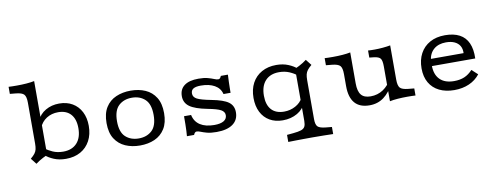

<svg xmlns="http://www.w3.org/2000/svg" viewBox="-66 -979 3919 1511"><g transform="rotate(-10 1894.0 -223.5)"><path d="M411.3 -424.7Q471.9 -424.7 516.7 -398.4Q561.6 -372.1 586.3 -324.1Q611.1 -276.1 611.1 -211.6Q611.1 -143.8 583.9 -93Q556.7 -42.2 507.3 -14.4Q457.8 13.5 390.5 13.5Q336.6 13.5 294.6 -4.1Q252.6 -21.7 226.2 -45.8L237.4 -97.3Q258.8 -78.5 295.8 -62.3Q332.8 -46.2 378.6 -46.2Q448.8 -46.2 488.1 -88.6Q527.4 -130.9 527.4 -207.9Q527.4 -280.2 492.1 -319.5Q456.7 -358.8 391.5 -358.8Q339 -358.8 298.7 -333.2Q258.4 -307.5 240.2 -261.5L233.4 -319.2Q254.2 -368.8 302.2 -396.7Q350.2 -424.7 411.3 -424.7ZM170.8 -206.7V-473.7Q170.8 -522.3 154.9 -539.8Q139.1 -557.4 90.3 -562.2L42.9 -566.8V-623.3Q54.7 -622.5 71.6 -622.1Q88.5 -621.7 109.6 -621.7Q148.8 -621.7 185.4 -624.5Q222 -627.3 248.7 -632.9V-623.3V-206.7ZM248.7 -43.3Q230.5 -35.1 213.9 -26.5Q197.3 -17.9 182.6 -8.7Q167.9 0.6 153.6 11.3L117 -35.5Q139.5 -54.4 150.9 -69.1Q162.2 -83.9 166.5 -101.9Q170.8 -120 170.8 -147.9V-206.7H248.7V0Z M982.7 11.3Q918.2 11.3 866.1 -11.4Q814 -34.2 783.2 -82.2Q752.4 -130.3 752.4 -207.4Q752.4 -284.5 782.8 -332.9Q813.2 -381.4 865.7 -404.1Q918.2 -426.9 982.7 -426.9Q1048.1 -426.9 1099.7 -404.1Q1151.4 -381.4 1181.8 -332.9Q1212.2 -284.5 1212.2 -207.4Q1212.2 -131 1181.8 -82.6Q1151.4 -34.2 1099.7 -11.4Q1048.1 11.3 982.7 11.3ZM982.7 -45.2Q1046.5 -45.2 1087.6 -83.1Q1128.6 -121 1128.6 -207.4Q1128.6 -294.1 1087.6 -332.2Q1046.5 -370.4 982.7 -370.4Q918.1 -370.4 877 -332.2Q836 -294.1 836 -207.4Q836 -121 877 -83.1Q918.1 -45.2 982.7 -45.2Z M1594.5 11.3Q1548.1 11.3 1518.3 3.3Q1488.4 -4.8 1470.2 -12.4Q1451.9 -20 1439.1 -20Q1423.6 -20 1414.8 3.2H1357.6Q1359.2 -14.2 1360.4 -37.6Q1361.6 -60.9 1362 -90.8Q1362.4 -120.7 1362.4 -155.6H1418.8Q1430.2 -101.7 1473.2 -73.9Q1516.2 -46.2 1586.3 -46.2Q1635.1 -46.2 1661.3 -61.8Q1687.6 -77.4 1687.6 -107.1Q1687.6 -134.3 1659.2 -150.3Q1630.8 -166.2 1554.9 -180.4Q1456.5 -199.5 1414.6 -230.1Q1372.6 -260.7 1372.6 -313.4Q1372.6 -368.6 1411.7 -397.7Q1450.8 -426.9 1524.6 -426.9Q1569.3 -426.9 1598.6 -418.8Q1628 -410.8 1646.9 -402.8Q1665.9 -394.8 1678 -394.8Q1686.8 -394.8 1692.4 -400.4Q1698 -406 1702.7 -418H1759.2Q1757.6 -388 1756.7 -361.4Q1755.9 -334.7 1755.5 -312.9Q1755.1 -291.2 1755.1 -273.6H1698.7Q1686.9 -321.1 1643.4 -345.7Q1599.9 -370.2 1534.2 -370.2Q1493.1 -370.2 1474 -358.3Q1454.8 -346.4 1454.8 -320.5Q1454.8 -291.6 1485.1 -275.7Q1515.4 -259.8 1596.8 -244.3Q1691.9 -226.3 1730.9 -197.6Q1770 -168.9 1770 -116.3Q1770 -54.7 1724.2 -21.7Q1678.5 11.3 1594.5 11.3Z M2123.3 11.3Q2063.5 11.3 2019 -14.6Q1974.5 -40.5 1950.1 -88.5Q1925.8 -136.6 1925.8 -201.8Q1925.8 -270.4 1952.9 -320.8Q1980.1 -371.2 2029.9 -399Q2079.8 -426.9 2146.3 -426.9Q2200.3 -426.9 2242.6 -409.2Q2285 -391.6 2310.6 -367.6L2299.4 -316.1Q2278 -334.9 2241 -351.1Q2204 -367.2 2158.2 -367.2Q2088 -367.2 2048.7 -324.8Q2009.4 -282.4 2009.4 -204.7Q2009.4 -131.7 2044.4 -93.1Q2079.4 -54.5 2145.4 -54.5Q2194.9 -54.5 2236.3 -77.2Q2277.7 -99.9 2296.6 -136.9L2305.7 -94.1Q2290.8 -47.6 2240.2 -18.1Q2189.6 11.3 2123.3 11.3ZM2327.1 183.9Q2287.2 183.9 2254.3 184.3Q2221.4 184.7 2192.4 185.1Q2163.4 185.5 2135.2 186.3V129.8L2185.2 125.1Q2227.2 121.2 2249.4 113.7Q2271.6 106.1 2279.9 90.2Q2288.1 74.2 2288.1 44.8V-206.7H2366V44.8Q2366 88.6 2381.9 104.5Q2397.8 120.5 2446.5 125.2L2494 129.8V186.3Q2457 185.5 2418.3 184.7Q2379.6 183.9 2327.1 183.9ZM2288.1 -206.7V-414.8V-371.5Q2307.1 -379.8 2323.3 -388.4Q2339.6 -396.9 2354.3 -406.1Q2369 -415.4 2383.2 -426.1L2419.8 -379.3Q2398.1 -361.2 2386.4 -346.1Q2374.7 -330.9 2370.4 -312.9Q2366 -294.9 2366 -266.9V-206.7Z M2737.6 -413.4V-206.7H2659.6V-263.8Q2659.6 -312.4 2643.8 -330Q2627.9 -347.6 2579.2 -352.3L2531.7 -356.9V-413.4Q2543.5 -412.6 2560.4 -412.2Q2577.3 -411.8 2598.4 -411.8Q2637.6 -411.8 2674.2 -414.6Q2710.8 -417.4 2737.6 -423ZM2737.6 -206.7V-175.5Q2737.6 -112.5 2761.2 -83.5Q2784.7 -54.5 2836.7 -54.5Q2892.7 -54.5 2936.9 -83.8Q2981.1 -113.2 3012.8 -171.2L3013.3 -128Q2979.2 -58.8 2930.7 -22.7Q2882.3 13.5 2816.7 13.5Q2738.3 13.5 2699 -31.9Q2659.6 -77.3 2659.6 -167V-206.7ZM2978.9 0V-206.7H3056.9V-149.6Q3056.9 -101 3072.7 -83.4Q3088.6 -65.8 3137.3 -61.1L3184.8 -56.5V0Q3173 -0.8 3156.5 -1.2Q3140 -1.6 3118.1 -1.6Q3078.9 -1.6 3042.3 1.2Q3005.7 4 2978.9 9.6ZM3056.9 -413.4V-206.7H2978.9V-269.1Q2978.9 -315.4 2966.5 -331.8Q2954 -348.3 2915.1 -353L2878.4 -356.9V-413.4Q2889.4 -412.6 2901.8 -412.2Q2914.2 -411.8 2930.7 -411.8Q2962.3 -411.8 2997 -415Q3031.6 -418.2 3056.9 -423Z M3494.7 11.3Q3425.8 11.3 3374.7 -13.8Q3323.7 -38.9 3296.1 -86.6Q3268.5 -134.3 3268.5 -201.3Q3268.5 -269.1 3295.8 -319.8Q3323 -370.5 3373.8 -398.7Q3424.5 -426.9 3494.3 -426.9Q3564.5 -426.9 3610.8 -402.2Q3657 -377.5 3678.9 -328.4Q3700.9 -279.3 3698.4 -205.4H3317.5L3316.5 -262.6H3615.4Q3616.8 -297.2 3602.7 -320.9Q3588.5 -344.6 3560.7 -357.4Q3532.8 -370.2 3492.7 -370.2Q3432.1 -370.2 3395.1 -338.2Q3358.1 -306.1 3351.9 -248.5L3354.5 -245.8Q3353.7 -240.1 3352.9 -230.7Q3352.1 -221.4 3352.1 -211Q3352.1 -137.4 3391.5 -98.1Q3430.8 -58.8 3504.2 -58.8Q3551.5 -58.8 3586.9 -73.7Q3622.3 -88.7 3652.6 -121.7L3699.4 -78.6Q3665.4 -34.8 3612.7 -11.8Q3560 11.3 3494.7 11.3Z"/></g></svg>

Font: Playfair 5pt SemiExpanded Light
Style: Regular
Weight: 300
Width: 6
Designer: Claus Eggers Sørensen
Foundry: Claus Eggers Sørensen
Version: Version 2.203